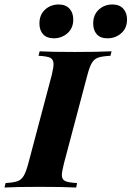

<svg xmlns="http://www.w3.org/2000/svg" viewBox="-61 -837 587 857"><path d="M215 -57Q215 -36 229.5 -29Q244 -22 283 -20L279 0Q222 -3 116 -3Q11 -3 -41 0L-36 -20Q-1 -22 16.5 -28Q34 -34 44.5 -51.5Q55 -69 65 -106L170 -502Q178 -536 178 -550Q178 -572 163.5 -579Q149 -586 111 -588L116 -608Q165 -605 273 -605Q373 -605 437 -608L432 -588Q395 -586 377.5 -580Q360 -574 349.5 -557Q339 -540 329 -502L224 -106Q215 -68 215 -57ZM201 -817Q232 -817 249 -798.5Q266 -780 266 -750Q266 -711 240 -688.5Q214 -666 179 -666Q148 -666 131.5 -684Q115 -702 115 -732Q115 -771 140 -794Q165 -817 201 -817ZM441 -817Q472 -817 489 -798.5Q506 -780 506 -750Q506 -711 480 -688.5Q454 -666 419 -666Q387 -666 371 -684Q355 -702 355 -732Q355 -771 380 -794Q405 -817 441 -817Z"/></svg>

Font: Playfair Display SC
Style: Bold Italic
Weight: 700
Italic angle: -14°
Designer: Claus Eggers Sørensen
Foundry: Claus Eggers Sørensen
Version: Version 1.200; ttfautohint (v1.6)